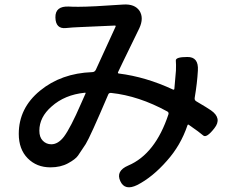

<svg xmlns="http://www.w3.org/2000/svg" viewBox="-20 -770 1040 849"><path d="M587 48Q532 75 512 31Q491 -14 547 -38Q667 -89 725 -265Q727 -273 720 -277Q594 -346 472 -359Q462 -360 459 -353Q378 -163 359 -133Q342 -107 325 -82Q314 -66 281 -48Q248 -30 203 -30Q142 -30 102.5 -70Q63 -110 63 -178Q63 -292 157 -369Q251 -446 387 -451Q399 -451 404 -462L491 -652Q493 -657 488 -657L330 -650Q301 -649 272 -646Q226 -641 225 -693Q224 -744 285 -741Q298 -740 327 -740Q385 -740 526 -750Q576 -753 597 -722Q617 -690 596 -645L523 -495Q510 -469 502 -451Q500 -446 505 -445Q625 -430 745 -374Q750 -372 751 -377L753 -400Q756 -429 758 -458Q759 -486 757.5 -502Q756 -518 808 -518Q859 -519 855 -458Q852 -403 841 -338Q839 -327 848 -322Q899 -292 913 -282Q963 -247 928 -203Q893 -158 878.5 -171Q864 -184 815 -218Q811 -221 809 -216Q779 -127 718 -59Q655 13 587 48ZM207 -132Q237 -132 263 -166Q292 -205 338 -311Q350 -339 358 -356Q360 -361 355 -360Q266 -351 208 -299Q154 -252 154 -192Q154 -163 169.5 -147.5Q185 -132 207 -132Z"/></svg>

Font: Resource Han Rounded JP Medium
Style: Regular
Weight: 500
Designer: Cyano Hao (round all glyphs); Ryoko NISHIZUKA 西塚涼子 (kana, bopomofo & ideographs); Paul D. Hunt (Latin, Greek & Cyrillic)
Foundry: Cyano Hao
Version: 0.990